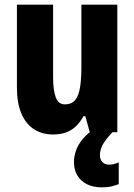

<svg xmlns="http://www.w3.org/2000/svg" viewBox="-20 -570 580 828"><path d="M486 -550V0H367L348 -69H340Q326 -43 307 -25Q288 -7 263.5 1.5Q239 10 209 10Q161 10 126 -13Q91 -36 72 -81Q53 -126 53 -191V-550H209V-237Q209 -180 220.5 -150Q232 -120 259 -120Q290 -120 305 -139.5Q320 -159 325.5 -195Q331 -231 331 -282V-550ZM411 100Q411 118 421.5 129Q432 140 451 140Q463 140 473.5 137Q484 134 492 130V224Q480 229 462 233.5Q444 238 420 238Q382 238 355 224.5Q328 211 313.5 186.5Q299 162 299 129Q299 105 307.5 80Q316 55 336 30.5Q356 6 391 -17L465 0Q434 33 422.5 55Q411 77 411 100Z"/></svg>

Font: Noto Sans Display Condensed ExtraBold
Style: Regular
Weight: 800
Width: 3
Designer: Monotype Design Team
Foundry: Monotype Imaging Inc.
Version: Version 2.003